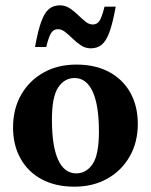

<svg xmlns="http://www.w3.org/2000/svg" viewBox="-20 -688 566 721"><path d="M259.5 13Q188 13 136.2 -15Q84.5 -43 56.8 -93.2Q29 -143.5 29 -209.5Q29 -278.5 59.2 -331.8Q89.5 -385 143 -415.2Q196.5 -445.5 267 -445.5Q338.5 -445.5 390.2 -417.5Q442 -389.5 469.8 -339.2Q497.5 -289 497.5 -223Q497.5 -154 467.2 -100.8Q437 -47.5 383.2 -17.2Q329.5 13 259.5 13ZM266.5 -37Q304 -37 327.8 -72Q351.5 -107 351.5 -194Q351.5 -293 328 -344Q304.5 -395 260 -395Q222.5 -395 198.8 -360.2Q175 -325.5 175 -238.5Q175 -139.5 198.2 -88.2Q221.5 -37 266.5 -37ZM414.5 -663Q403.5 -601.5 391 -567.5Q378.5 -533.5 361.8 -520Q345 -506.5 321 -506.5Q301 -506.5 284.2 -517.5Q267.5 -528.5 253 -542.8Q238.5 -557 224.8 -567.8Q211 -578.5 197.5 -578.5Q182 -578.5 172.8 -565.2Q163.5 -552 153.5 -511.5H111.5Q122.5 -573 135 -607Q147.5 -641 164.2 -654.5Q181 -668 205 -668Q225 -668 241.8 -657Q258.5 -646 273 -631.8Q287.5 -617.5 301 -606.8Q314.5 -596 328.5 -596Q344 -596 353.2 -609.2Q362.5 -622.5 372.5 -663Z"/></svg>

Font: Newsreader Text
Style: Bold
Weight: 700
Designer: Hugues Gentile
Foundry: Production Type
Version: Version 1.001